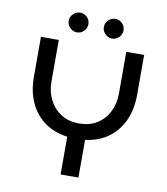

<svg xmlns="http://www.w3.org/2000/svg" viewBox="-93 -939 886 1017"><g transform="rotate(10 350.5 -431.0)"><path d="M302 0V-203Q229 -213 178 -250.5Q127 -288 100 -348Q73 -408 73 -483V-700H169V-475Q169 -423 190.5 -379.5Q212 -336 252.5 -309.5Q293 -283 351 -283Q409 -283 449.5 -309.5Q490 -336 511 -379.5Q532 -423 532 -475V-700H628V-483Q628 -408 601 -348Q574 -288 522.5 -250Q471 -212 398 -203V0ZM445 -756Q424 -756 408 -772Q392 -788 392 -809Q392 -831 408 -846.5Q424 -862 445 -862Q467 -862 482.5 -846.5Q498 -831 498 -809Q498 -788 482.5 -772Q467 -756 445 -756ZM256 -756Q235 -756 219 -772Q203 -788 203 -809Q203 -831 219 -846.5Q235 -862 256 -862Q278 -862 293.5 -846.5Q309 -831 309 -809Q309 -788 293.5 -772Q278 -756 256 -756Z"/></g></svg>

Font: MuseoModerno Thin
Style: Regular
Weight: 400
Version: Version 1.003